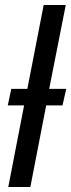

<svg xmlns="http://www.w3.org/2000/svg" viewBox="-20 -745 284 765"><path d="M13 0 76 -325H11L25 -391H89L154 -725H242L176 -391H244L229 -325H164L101 0Z"/></svg>

Font: Libra Sans Modern
Style: Italic
Weight: 400
Italic angle: -12°
Foundry: Stefan Peev, Context Ltd
Version: Version 1.000